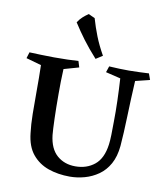

<svg xmlns="http://www.w3.org/2000/svg" viewBox="-99 -1020 964 1108"><g transform="rotate(10 383.0 -465.5)"><path d="M732 -660 745 -624 661 -603Q655 -491 652 -392Q649 -293 643 -219Q637 -156 613 -113Q589 -70 552 -44Q515 -18 471.5 -6Q428 6 385 6Q316 6 259 -14Q202 -34 164.5 -79.5Q127 -125 119 -203Q113 -250 112 -314Q111 -378 111.5 -451.5Q112 -525 110 -599L21 -624L32 -660Q63 -659 100.5 -657.5Q138 -656 176 -656Q220 -656 255.5 -657Q291 -658 319 -660L330 -624L242 -599Q240 -562 239.5 -525Q239 -488 239 -452Q239 -373 241 -308.5Q243 -244 246 -213Q255 -134 298.5 -96Q342 -58 406 -58Q473 -58 519 -95.5Q565 -133 576 -216Q579 -237 580 -273Q581 -309 581 -351Q582 -407 580 -473Q578 -539 574 -603L487 -624L499 -660Q530 -658 559.5 -657Q589 -656 615 -656Q643 -656 677 -657.5Q711 -659 732 -660ZM331 -937Q340 -933 350 -928Q360 -923 368 -920Q383 -868 402.5 -818.5Q422 -769 453 -714L414 -689Q367 -741 333.5 -786Q300 -831 270 -878Q282 -897 298 -911.5Q314 -926 331 -937Z"/></g></svg>

Font: Ruwudu SemiBold
Style: Regular
Weight: 600
Designer: Becca Hirsbrunner Spalinger
Foundry: SIL International
Version: Version 3.000